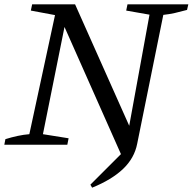

<svg xmlns="http://www.w3.org/2000/svg" viewBox="-26 -671 893 890"><path d="M538 51 273 -546 173 -49 292 -30 286 0H-6L-1 -26Q28 -35 56 -41Q84 -47 110 -49L229 -601L117 -622L123 -651H322L573 -88L667 -603L559 -622L565 -651H847L841 -625Q812 -617 785.5 -611Q759 -605 731 -602L610 -5ZM401 199 393 185 559 19 573 -88 610 -5Q597 62 544.5 112Q492 162 401 199Z"/></svg>

Font: Piazzolla 24pt
Style: Italic
Weight: 400
Italic angle: -11.3°
Designer: Juan Pablo del Peral
Foundry: Huerta Tipografica
Version: Version 2.005